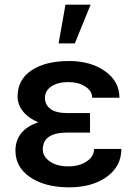

<svg xmlns="http://www.w3.org/2000/svg" viewBox="-20 -802 587 832"><path d="M46.9 0ZM46.9 -149.4Q46.9 -194.3 72.5 -225.3Q98.1 -256.3 146 -272Q103.5 -289.6 79.8 -319.1Q56.2 -348.6 56.2 -383.8Q56.2 -457 116.7 -497.3Q177.2 -537.6 279.8 -537.6Q373 -537.6 435.3 -493.4Q497.6 -449.2 497.6 -378.4H379.4Q379.4 -407.7 349.6 -427Q319.8 -446.3 276.4 -446.3Q230.5 -446.3 202.6 -427.5Q174.8 -408.7 174.8 -377.9Q174.8 -348.6 198.2 -330.3Q221.7 -312 272.9 -312H370.1V-227.5H268.1Q165.5 -226.1 165.5 -154.3Q165.5 -123.5 196 -102.3Q226.6 -81.1 276.4 -81.1Q324.2 -81.1 356 -102.8Q387.7 -124.5 387.7 -156.7H505.9Q505.9 -81.1 442.4 -35.6Q378.9 9.8 279.8 9.8Q175.8 9.8 111.3 -33.7Q46.9 -77.1 46.9 -149.4ZM263.7 -781.7H372.6L304.2 -613.8H233.9Z"/></svg>

Font: Roboto Medium
Style: Regular
Weight: 500
Designer: Google
Version: Version 2.134; 2016; ttfautohint (v1.6)